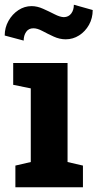

<svg xmlns="http://www.w3.org/2000/svg" viewBox="-41 -796 414 816"><path d="M24.4 0V-92.3L89.8 -107.4V-420.4L15.1 -435.5V-528.3H246.1V-107.4L311.5 -92.3V0ZM59.6 -623.5 -21 -645Q-21 -678.7 -4.9 -707.3Q11.2 -735.8 37.1 -752.9Q63 -770 93.3 -770Q117.2 -770 142.6 -758.5Q168 -747.1 190.9 -735.4Q213.9 -723.6 230.5 -723.1Q250.5 -723.6 261.7 -738.5Q272.9 -753.4 272.9 -775.9L353 -753.4Q353 -718.8 337.2 -690.4Q321.3 -662.1 295.2 -645.5Q269 -628.9 238.3 -628.9Q212.4 -628.9 187 -640.6Q161.6 -652.3 139.6 -664.1Q117.7 -675.8 101.1 -675.8Q80.6 -675.8 70.1 -660.4Q59.6 -645 59.6 -623.5Z"/></svg>

Font: Roboto Slab ExtraBold
Style: Regular
Weight: 800
Designer: Google
Version: Version 2.001; ttfautohint (v1.8.3)